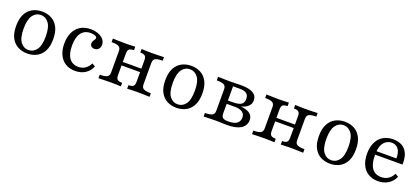

<svg xmlns="http://www.w3.org/2000/svg" viewBox="25 -1150 4106 1884"><g transform="rotate(20 2078.0 -208.0)"><path d="M255.6 11.3Q200.8 11.3 157.3 -11.7Q113.7 -34.7 87.9 -82.7Q62.1 -130.6 62.1 -207.3Q62.1 -283.9 87.9 -332.3Q113.7 -380.6 157.7 -403.6Q201.6 -426.6 255.6 -426.6Q310.5 -426.6 354 -403.6Q397.6 -380.6 423.4 -332.3Q449.2 -283.9 449.2 -207.3Q449.2 -130.6 423.4 -82.7Q397.6 -34.7 354 -11.7Q310.5 11.3 255.6 11.3ZM255.6 -25Q305.6 -25 338.3 -68.1Q371 -111.3 371 -207.3Q371 -303.2 338.3 -346.8Q305.6 -390.3 255.6 -390.3Q204.8 -390.3 172.6 -346.8Q140.3 -303.2 140.3 -207.3Q140.3 -111.3 172.6 -68.1Q204.8 -25 255.6 -25Z M755.6 11.3Q696.8 11.3 654 -14.9Q611.3 -41.1 588.3 -89.9Q565.3 -138.7 565.3 -205.6Q565.3 -274.2 589.1 -323.8Q612.9 -373.4 656.9 -400Q700.8 -426.6 762.1 -426.6Q807.3 -426.6 842.7 -412.9Q878.2 -399.2 898.4 -375Q918.5 -350.8 918.5 -320.2Q918.5 -291.9 902.4 -274.6Q886.3 -257.3 860.5 -257.3Q839.5 -257.3 827 -268.5Q814.5 -279.8 814.5 -297.6Q814.5 -312.1 821 -323.4Q827.4 -334.7 833.9 -344Q840.3 -353.2 840.3 -362.1Q840.3 -375 822.2 -383.1Q804 -391.1 775 -391.1Q710.5 -391.1 677 -345.6Q643.5 -300 643.5 -213.7Q643.5 -127.4 676.2 -82.3Q708.9 -37.1 771.8 -37.1Q811.3 -37.1 841.5 -56.9Q871.8 -76.6 891.9 -116.1L925 -96.8Q904.8 -46 860.5 -17.3Q816.1 11.3 755.6 11.3Z M1296.8 0V-37.1Q1333.9 -37.1 1347.2 -50Q1360.5 -62.9 1360.5 -95.2V-319.4Q1360.5 -351.6 1347.2 -364.5Q1333.9 -377.4 1296.8 -377.4V-414.5Q1311.3 -413.7 1339.9 -412.5Q1368.5 -411.3 1397.6 -411.3Q1434.7 -411.3 1473 -412.5Q1511.3 -413.7 1530.6 -414.5V-377.4Q1493.5 -377.4 1472.2 -371.8Q1450.8 -366.1 1441.9 -353.6Q1433.1 -341.1 1433.1 -319.4V-95.2Q1433.1 -73.4 1441.9 -60.9Q1450.8 -48.4 1472.2 -42.7Q1493.5 -37.1 1530.6 -37.1V0Q1511.3 -0.8 1473 -2Q1434.7 -3.2 1397.6 -3.2Q1368.5 -3.2 1339.9 -2Q1311.3 -0.8 1296.8 0ZM996.8 0V-37.1Q1053.2 -37.1 1073.8 -50Q1094.4 -62.9 1094.4 -95.2V-319.4Q1094.4 -351.6 1073.8 -364.5Q1053.2 -377.4 996.8 -377.4V-414.5Q1016.1 -413.7 1054.8 -412.5Q1093.5 -411.3 1129 -411.3Q1158.9 -411.3 1187.5 -412.5Q1216.1 -413.7 1230.6 -414.5V-377.4Q1193.5 -377.4 1180.2 -364.5Q1166.9 -351.6 1166.9 -319.4V-95.2Q1166.9 -62.9 1180.2 -50Q1193.5 -37.1 1230.6 -37.1V0Q1216.1 -0.8 1187.5 -2Q1158.9 -3.2 1129 -3.2Q1093.5 -3.2 1054.8 -2Q1016.1 -0.8 996.8 0ZM1140.3 -196V-232.3H1387.1V-196Z M1812.9 11.3Q1758.1 11.3 1714.5 -11.7Q1671 -34.7 1645.2 -82.7Q1619.4 -130.6 1619.4 -207.3Q1619.4 -283.9 1645.2 -332.3Q1671 -380.6 1714.9 -403.6Q1758.9 -426.6 1812.9 -426.6Q1867.7 -426.6 1911.3 -403.6Q1954.8 -380.6 1980.6 -332.3Q2006.5 -283.9 2006.5 -207.3Q2006.5 -130.6 1980.6 -82.7Q1954.8 -34.7 1911.3 -11.7Q1867.7 11.3 1812.9 11.3ZM1812.9 -25Q1862.9 -25 1895.6 -68.1Q1928.2 -111.3 1928.2 -207.3Q1928.2 -303.2 1895.6 -346.8Q1862.9 -390.3 1812.9 -390.3Q1762.1 -390.3 1729.8 -346.8Q1697.6 -303.2 1697.6 -207.3Q1697.6 -111.3 1729.8 -68.1Q1762.1 -25 1812.9 -25Z M2095.2 0V-37.1Q2150.8 -37.9 2171.8 -50.4Q2192.7 -62.9 2192.7 -95.2V-319.4Q2192.7 -352.4 2171.8 -364.9Q2150.8 -377.4 2095.2 -377.4V-414.5Q2108.1 -414.5 2129.8 -414.1Q2151.6 -413.7 2177 -412.9Q2202.4 -412.1 2226.6 -412.1Q2257.3 -412.1 2285.1 -413.3Q2312.9 -414.5 2337.9 -414.5Q2421.8 -414.5 2462.9 -389.5Q2504 -364.5 2504 -315.3Q2504 -279.8 2478.2 -254.8Q2452.4 -229.8 2406.5 -218.5V-217.7Q2471 -210.5 2501.6 -187.1Q2532.3 -163.7 2532.3 -121Q2532.3 -62.9 2482.3 -31.5Q2432.3 0 2337.9 0Q2312.1 0 2284.3 -1.6Q2256.5 -3.2 2225.8 -3.2Q2202.4 -3.2 2177 -2.4Q2151.6 -1.6 2129.8 -1.2Q2108.1 -0.8 2095.2 0ZM2337.9 -37.1Q2397.6 -37.1 2427 -58.5Q2456.5 -79.8 2456.5 -120.2Q2456.5 -156.5 2429.4 -175.4Q2402.4 -194.4 2350 -194.4H2240.3V-229H2309.7Q2375.8 -229 2402.8 -246.4Q2429.8 -263.7 2429.8 -303.2Q2429.8 -341.9 2407.7 -359.7Q2385.5 -377.4 2337.1 -377.4H2258.1L2265.3 -383.1V-95.2Q2265.3 -62.9 2281 -50Q2296.8 -37.1 2337.9 -37.1Z M2900.8 0V-37.1Q2937.9 -37.1 2951.2 -50Q2964.5 -62.9 2964.5 -95.2V-319.4Q2964.5 -351.6 2951.2 -364.5Q2937.9 -377.4 2900.8 -377.4V-414.5Q2915.3 -413.7 2944 -412.5Q2972.6 -411.3 3001.6 -411.3Q3038.7 -411.3 3077 -412.5Q3115.3 -413.7 3134.7 -414.5V-377.4Q3097.6 -377.4 3076.2 -371.8Q3054.8 -366.1 3046 -353.6Q3037.1 -341.1 3037.1 -319.4V-95.2Q3037.1 -73.4 3046 -60.9Q3054.8 -48.4 3076.2 -42.7Q3097.6 -37.1 3134.7 -37.1V0Q3115.3 -0.8 3077 -2Q3038.7 -3.2 3001.6 -3.2Q2972.6 -3.2 2944 -2Q2915.3 -0.8 2900.8 0ZM2600.8 0V-37.1Q2657.3 -37.1 2677.8 -50Q2698.4 -62.9 2698.4 -95.2V-319.4Q2698.4 -351.6 2677.8 -364.5Q2657.3 -377.4 2600.8 -377.4V-414.5Q2620.2 -413.7 2658.9 -412.5Q2697.6 -411.3 2733.1 -411.3Q2762.9 -411.3 2791.5 -412.5Q2820.2 -413.7 2834.7 -414.5V-377.4Q2797.6 -377.4 2784.3 -364.5Q2771 -351.6 2771 -319.4V-95.2Q2771 -62.9 2784.3 -50Q2797.6 -37.1 2834.7 -37.1V0Q2820.2 -0.8 2791.5 -2Q2762.9 -3.2 2733.1 -3.2Q2697.6 -3.2 2658.9 -2Q2620.2 -0.8 2600.8 0ZM2744.4 -196V-232.3H2991.1V-196Z M3416.9 11.3Q3362.1 11.3 3318.5 -11.7Q3275 -34.7 3249.2 -82.7Q3223.4 -130.6 3223.4 -207.3Q3223.4 -283.9 3249.2 -332.3Q3275 -380.6 3319 -403.6Q3362.9 -426.6 3416.9 -426.6Q3471.8 -426.6 3515.3 -403.6Q3558.9 -380.6 3584.7 -332.3Q3610.5 -283.9 3610.5 -207.3Q3610.5 -130.6 3584.7 -82.7Q3558.9 -34.7 3515.3 -11.7Q3471.8 11.3 3416.9 11.3ZM3416.9 -25Q3466.9 -25 3499.6 -68.1Q3532.3 -111.3 3532.3 -207.3Q3532.3 -303.2 3499.6 -346.8Q3466.9 -390.3 3416.9 -390.3Q3366.1 -390.3 3333.9 -346.8Q3301.6 -303.2 3301.6 -207.3Q3301.6 -111.3 3333.9 -68.1Q3366.1 -25 3416.9 -25Z M3916.9 11.3Q3858.9 11.3 3815.7 -14.9Q3772.6 -41.1 3749.6 -89.9Q3726.6 -138.7 3726.6 -206.5Q3726.6 -274.2 3749.6 -323.4Q3772.6 -372.6 3816.5 -399.6Q3860.5 -426.6 3921.8 -426.6Q3974.2 -426.6 4012.5 -406Q4050.8 -385.5 4071.8 -340.7Q4092.7 -296 4090.3 -224.2H3773.4L3772.6 -260.5H4012.9Q4014.5 -297.6 4004.4 -327Q3994.4 -356.5 3973 -373.4Q3951.6 -390.3 3917.7 -390.3Q3875 -390.3 3842.7 -356.9Q3810.5 -323.4 3804.8 -251.6L3806.5 -249.2Q3805.6 -241.1 3805.2 -231.5Q3804.8 -221.8 3804.8 -211.3Q3804.8 -127.4 3837.9 -82.3Q3871 -37.1 3933.9 -37.1Q3973.4 -37.1 4004.8 -56Q4036.3 -75 4057.3 -116.1L4090.3 -96.8Q4069.4 -46 4023.8 -17.3Q3978.2 11.3 3916.9 11.3Z"/></g></svg>

Font: Playfair 9pt Light
Style: Regular
Weight: 300
Designer: Claus Eggers Sørensen
Foundry: Claus Eggers Sørensen
Version: Version 2.001;gftools[0.9.30]